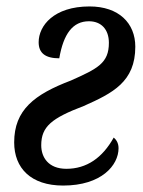

<svg xmlns="http://www.w3.org/2000/svg" viewBox="-20 -566 445 596"><path d="M176 10C295 10 348 -53 348 -106C348 -124 339 -134 333 -139C298 -76 249 -42 186 -42C130 -42 108 -78 108 -115C108 -173 140 -199 240 -237C330 -277 400 -312 400 -421C400 -494 349 -546 258 -546C147 -546 100 -486 100 -435C100 -401 121 -385 164 -385C177 -461 206 -500 256 -500C294 -500 318 -475 318 -433C318 -370 283 -353 200 -316C87 -273 24 -225 24 -124C24 -44 76 10 176 10Z"/></svg>

Font: Noto Serif Condensed Medium
Style: Italic
Weight: 500
Width: 3
Italic angle: -12°
Designer: Monotype Design Team
Foundry: Monotype Imaging Inc.
Version: Version 2.013